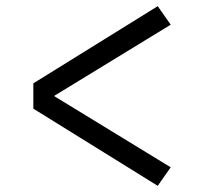

<svg xmlns="http://www.w3.org/2000/svg" viewBox="-20 -651 640 622"><path d="M491 -49 88 -299V-381L491 -631L533 -571L155 -340L533 -109Z"/></svg>

Font: Iosevka Extended
Style: Regular
Weight: 400
Width: 7
Monospace: yes
Designer: Belleve Invis
Foundry: Belleve Invis
Version: Version 32.5.0; ttfautohint (v1.8.4)